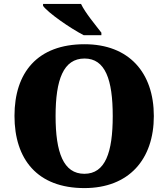

<svg xmlns="http://www.w3.org/2000/svg" viewBox="-20 -951 860 981"><path d="M498 -771V-784C469 -822 415 -886 394 -931H200V-921C225 -886 338 -807 408 -771ZM411 10C639 10 766 -137 766 -358C766 -580 639 -725 412 -725C171 -725 54 -580 54 -359C54 -137 171 10 411 10ZM411 -63C304 -63 264 -172 264 -358C264 -544 304 -652 412 -652C518 -652 556 -544 556 -358C556 -172 518 -63 411 -63Z"/></svg>

Font: UArctic Serif Black
Style: Regular
Weight: 900
Designer: Customization by Puisto advertising & original work Monotype Design Team
Foundry: Monotype Imaging Inc.
Version: Version 2.004